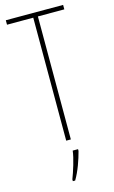

<svg xmlns="http://www.w3.org/2000/svg" viewBox="-140 -766 616 1039"><g transform="rotate(-15 168.0 -246.5)"><path d="M180 0V-689H328V-714H7V-689H154V0ZM204 71V61H174C170 101 146 175 132 211V221H145C172 176 192 117 204 71Z"/></g></svg>

Font: Noto Sans Georgian ExtraCondensed Thin
Style: Regular
Weight: 100
Width: 2
Designer: Monotype Design Team, Akaki Razmadze
Foundry: Google LLC
Version: Version 2.005